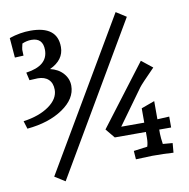

<svg xmlns="http://www.w3.org/2000/svg" viewBox="-84 -804 923 936"><g transform="rotate(-10 377.0 -336.0)"><path d="M19 -686Q73 -704 124 -704Q257 -704 257 -600Q257 -536 186 -503Q226 -494 250 -467Q274 -440 274 -405Q274 -341 204.5 -293.5Q135 -246 27 -236L15 -275Q94 -286 142.5 -320.5Q191 -355 191 -400Q191 -433 172 -451Q153 -469 119 -469L78 -467L69 -506Q178 -521 178 -599Q178 -659 121 -659Q98 -659 75 -649Q69 -624 69 -619L70 -590L27 -588ZM549 -721 599 -689 166 49 115 17ZM629 -466 683 -423Q614 -353 604 -339L479 -166H593V-237L659 -261V-171L718 -174V-120H659V-99Q659 -88 660.5 -76Q662 -64 663 -56.5Q664 -49 664 -48L712 -44L708 3Q663 0 603 0L522 3L519 -39L587 -48Q593 -66 593 -92V-120H439L401 -166Z"/></g></svg>

Font: Andada
Style: Regular
Weight: 400
Designer: Carolina Giovagnoli
Foundry: Carolina Giovagnoli
Version: Version 1.003